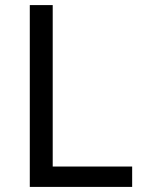

<svg xmlns="http://www.w3.org/2000/svg" viewBox="-20 -734 564 754"><path d="M97 0V-714H187V-80H499V0Z"/></svg>

Font: Noto Sans Tirhuta
Style: Regular
Weight: 400
Designer: Monotype Design Team
Foundry: Monotype Imaging Inc.
Version: Version 2.003; ttfautohint (v1.8.4.7-5d5b)